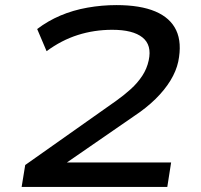

<svg xmlns="http://www.w3.org/2000/svg" viewBox="-20 -734 788 754"><path d="M65 0 79 -86 436 -338Q467 -360 493.5 -384Q520 -408 538.5 -436Q557 -464 564 -497Q577 -557 539.5 -587Q502 -617 421 -617Q350 -617 285.5 -596.5Q221 -576 163 -533L126 -620Q168 -652 217.5 -673Q267 -694 323.5 -704Q380 -714 437 -714Q531 -714 590 -689Q649 -664 672 -615Q695 -566 680 -492Q672 -455 649.5 -418Q627 -381 591 -345.5Q555 -310 505 -277L237 -92L231 -96H652L637 0Z"/></svg>

Font: Nunito Sans 10pt Expanded SemiBold
Style: Italic
Weight: 600
Width: 7
Italic angle: -9°
Designer: Vernon Adams
Foundry: Vernon Adams
Version: Version 3.101;gftools[0.9.27]